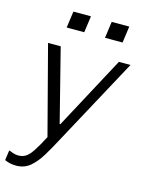

<svg xmlns="http://www.w3.org/2000/svg" viewBox="-134 -791 794 1055"><g transform="rotate(15 263.0 -263.5)"><path d="M63 186Q45 186 29 182.5Q13 179 -2 172L6 115Q16 119 31 124Q46 129 60 129Q84 129 102 118Q120 107 140.5 76.5Q161 46 190 -10L59 -511H131L236 -97H240L462 -511H528L260 -16Q231 39 203.5 84.5Q176 130 143 158Q110 186 63 186ZM136 -619 149 -713H249L236 -619ZM354 -619 367 -713H467L454 -619Z"/></g></svg>

Font: Chivo ExtraLight
Style: Italic
Weight: 250
Italic angle: -8.05°
Designer: Hector Gatti
Foundry: Omnibus-Type
Version: Version 2.002